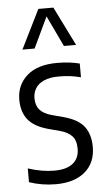

<svg xmlns="http://www.w3.org/2000/svg" viewBox="-57 -845 491 891"><g transform="rotate(-5 189.0 -399.0)"><path d="M166.7 9.5Q133.9 9.5 103 4.3Q72.1 -0.9 43.1 -10.8V-74.9Q76 -64.3 105.9 -59.1Q135.8 -53.9 165.7 -53.9Q222.8 -53.9 252.2 -77.8Q281.6 -101.8 281.6 -145.8Q281.6 -185.1 262.9 -204.9Q244.3 -224.8 208.1 -234.8L153.4 -249.4Q88.2 -267.3 59.9 -303.4Q31.6 -339.5 31.6 -396Q31.6 -464 80.3 -507.4Q129.1 -550.8 220.6 -550.8Q250.9 -550.8 276.5 -547.8Q302.1 -544.7 325.9 -538.8V-474.7Q298.7 -481.8 274.8 -484.6Q250.9 -487.4 223.5 -487.4Q180.8 -487.4 154 -475.2Q127.2 -463 114.8 -442.5Q102.4 -422 102.4 -397.3Q102.4 -362.7 119.9 -342.8Q137.4 -322.8 173.9 -312.4L228.6 -297.9Q297.4 -279.4 324.9 -242.6Q352.4 -205.8 352.4 -148.3Q352.4 -74.5 303.3 -32.5Q254.1 9.5 166.7 9.5ZM66.4 -626.3 156.5 -808H226.4L316.5 -626.3H259.7L185.6 -782.4H197.2L123.1 -626.3Z"/></g></svg>

Font: Encode Sans Condensed Thin
Style: Regular
Weight: 100
Width: 3
Designer: Multiple Designers
Foundry: Impallari Type
Version: Version 3.002